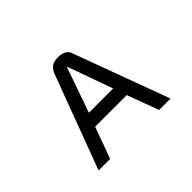

<svg xmlns="http://www.w3.org/2000/svg" viewBox="-118 -802 1023 1023"><g transform="rotate(-45 393.5 -290.0)"><path d="M464 -545C455 -570 427 -580 395 -580C333 -579 325 -539 314 -511L123 0H210L275 -178H513L579 0H665ZM393 -508H396L487 -254H304Z"/></g></svg>

Font: Charger Monospace
Style: Regular
Weight: 400
Designer: Jasper
Foundry: Cannot Into Space Fonts
Version: Version 0.980